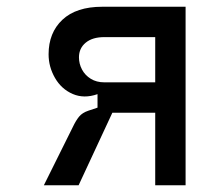

<svg xmlns="http://www.w3.org/2000/svg" viewBox="-20 -550 640 569"><path d="M440 -1V-216H313L213 -1H110L196 -174Q205 -193 214.5 -204.5Q224 -216 242 -222L269 -231V-271Q229 -257 195.5 -271.5Q162 -286 143 -319Q124 -352 124 -389Q124 -453 165 -491.5Q206 -530 283 -530H530V-1ZM440 -440H289Q254 -440 234 -423.5Q214 -407 214 -380Q214 -361 223 -344Q232 -327 249 -316.5Q266 -306 289 -306H440Z"/></svg>

Font: Fliege Mono Thin
Style: Regular
Weight: 100
Version: Version 0.020;Glyphs 3.3 (3306)